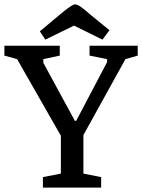

<svg xmlns="http://www.w3.org/2000/svg" viewBox="-28 -857 649 877"><path d="M168 0V-48L250 -64V-237L50 -587L-8 -603V-648H245V-603L170 -587V-570L314 -305H320L461 -573V-587L381 -603V-648H601V-603L545 -587L353 -240V-64L434 -48V0ZM179 -676 154 -714 245 -790Q274 -814 290.5 -825.5Q307 -837 315 -837Q325 -837 341.5 -825.5Q358 -814 385 -790L472 -719L440 -676L310 -740Z"/></svg>

Font: Faustina Medium
Style: Regular
Weight: 500
Designer: Alfonso Garcia
Foundry: http://www.omnibus-type.com
Version: Version 1.200